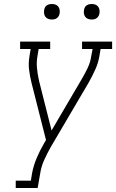

<svg xmlns="http://www.w3.org/2000/svg" viewBox="-20 -944 583 964"><path d="M59 0V-37H135L141 -74Q148 -112 164 -150Q180 -188 201 -224L211 -241L138 -529Q130 -561 126 -594Q122 -627 128 -662L134 -698H81V-735H232V-698H174L168 -662Q163 -632 165.5 -604Q168 -576 174 -548V-547Q174 -547 174 -547Q174 -547 174 -547Q175 -545 175.5 -543Q176 -541 176 -538L239 -289L391 -548Q407 -575 420.5 -603.5Q434 -632 438 -662L445 -698H392V-735H543V-698H485L479 -662Q473 -627 458 -594Q443 -561 425 -529L235 -206Q217 -174 202 -141Q187 -108 182 -74L169 0ZM440 -846Q431 -846 422.5 -849Q414 -852 408.5 -859Q403 -866 401.5 -875.5Q400 -885 402 -895Q403 -901 406 -907Q409 -913 415 -917Q421 -921 427.5 -922.5Q434 -924 440 -924Q450 -924 458.5 -921Q467 -918 472.5 -911Q478 -904 479.5 -894.5Q481 -885 479 -875Q478 -869 474.5 -863Q471 -857 465.5 -853Q460 -849 453.5 -847.5Q447 -846 440 -846ZM240 -846Q231 -846 222.5 -849Q214 -852 208.5 -859Q203 -866 201.5 -875.5Q200 -885 202 -895Q203 -901 206 -907Q209 -913 215 -917Q221 -921 227.5 -922.5Q234 -924 240 -924Q250 -924 258.5 -921Q267 -918 272.5 -911Q278 -904 279.5 -894.5Q281 -885 279 -875Q278 -869 274.5 -863Q271 -857 265.5 -853Q260 -849 253.5 -847.5Q247 -846 240 -846Z"/></svg>

Font: Iosevka Curly Slab XLtObl
Style: Regular
Weight: 200
Italic angle: -9°
Monospace: yes
Designer: Belleve Invis
Foundry: Belleve Invis
Version: Version 11.1.0; ttfautohint (v1.8.3)